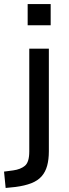

<svg xmlns="http://www.w3.org/2000/svg" viewBox="-65 -738 340 951"><path d="M72 -613V-718H186V-613ZM-37 193 -45 112 0 106Q37 101 58.5 83Q80 65 80 12V-497H177V11Q177 52 168.5 83Q160 114 141 135.5Q122 157 90 169.5Q58 182 12 188Z"/></svg>

Font: Nunito Sans 7pt SemiCondensed Medium
Style: Regular
Weight: 500
Width: 4
Designer: Vernon Adams
Foundry: Vernon Adams
Version: Version 3.101;gftools[0.9.27]